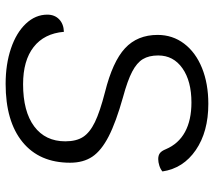

<svg xmlns="http://www.w3.org/2000/svg" viewBox="-59 -691 760 682"><g transform="rotate(90 321.0 -350.0)"><path d="M32 -138Q32 -164 48.5 -180Q65 -196 93 -197Q99 -127 147 -89.5Q195 -52 279 -52Q376 -52 429 -91.5Q482 -131 482 -202Q482 -241 466.5 -265Q451 -289 414 -307Q377 -325 307 -343Q199 -370 151.5 -414Q104 -458 104 -530Q104 -583 135 -624Q166 -665 221.5 -687.5Q277 -710 349 -710Q448 -710 513 -665.5Q578 -621 589 -547Q581 -540 568.5 -536Q556 -532 545 -532Q532 -532 524 -538Q516 -544 510 -559Q491 -604 449 -627Q407 -650 344 -650Q268 -650 222.5 -618Q177 -586 177 -532Q177 -499 190 -477.5Q203 -456 234.5 -439.5Q266 -423 325 -407Q414 -382 464.5 -356Q515 -330 536.5 -298Q558 -266 558 -219Q558 -110 484.5 -50Q411 10 278 10Q208 10 152 -9Q96 -28 64 -62Q32 -96 32 -138Z"/></g></svg>

Font: Krub
Style: Italic
Weight: 400
Italic angle: -8°
Designer: Ekaluck Peanpanawate
Foundry: Cadson Demak Co.,Ltd.
Version: Version 1.000; ttfautohint (v1.6)